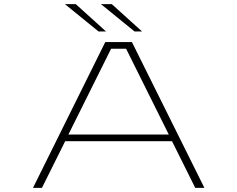

<svg xmlns="http://www.w3.org/2000/svg" viewBox="-20 -902 1140 922"><path d="M961.5 0H917.5L806 -224H293L181.5 0H138.5L485.5 -700H613.5ZM513.5 -668 308.5 -256H790.5L585.5 -668ZM626 -751 465 -882H517L662 -751ZM453 -751 292 -882H344L489 -751Z"/></svg>

Font: Trispace Expanded Thin
Style: Regular
Weight: 100
Width: 7
Designer: Tyler Finck
Foundry: Etcetera Type Company
Version: Version 1.210; ttfautohint (v1.8.3)